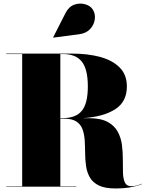

<svg xmlns="http://www.w3.org/2000/svg" viewBox="-20 -1052 830 1082"><path d="M426.5 -859 280.5 -840 279.5 -841.5 349 -978Q368 -1015 399 -1025.8Q430 -1036.5 459 -1028.2Q488 -1020 501.5 -1000.5Q518 -976.5 514.5 -945.2Q511 -914 488.8 -889.2Q466.5 -864.5 426.5 -859ZM15 -2.5H105V-747.5H15V-750H385Q475.5 -750 545.5 -730.8Q615.5 -711.5 655.2 -670.8Q695 -630 695 -565Q695 -478.5 629 -436.2Q563 -394 447.5 -386H480Q547 -386 585.8 -365.2Q624.5 -344.5 643.2 -310.2Q662 -276 667.2 -235.2Q672.5 -194.5 672.2 -153.5Q672 -112.5 673 -78.5Q674 -44.5 683.8 -23.5Q693.5 -2.5 720 -2.5Q735.5 -2.5 752 -7Q768.5 -11.5 779 -16.5L780 -15Q768 -8 727.5 1Q687 10 630 10Q571.5 10 537.5 -6.5Q503.5 -23 487 -51.2Q470.5 -79.5 465.2 -114.5Q460 -149.5 459.8 -186.8Q459.5 -224 457.5 -259Q455.5 -294 445.5 -322.2Q435.5 -350.5 410.8 -367Q386 -383.5 340 -383.5H320V-2.5H410V0H15ZM335 -747.5H320V-386.5H335Q407 -386.5 441 -427.5Q475 -468.5 475 -565Q475 -662 441 -704.8Q407 -747.5 335 -747.5Z"/></svg>

Font: Bodoni* 72pt Fatface
Style: Regular
Weight: 900
Version: Version 2.3